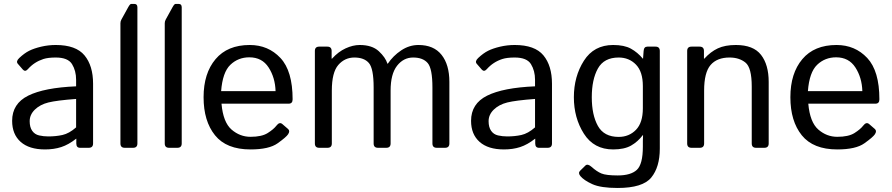

<svg xmlns="http://www.w3.org/2000/svg" viewBox="-20 -749 4520 973"><path d="M41.5 -136.7Q41.5 -223.6 122.8 -264.2Q204.1 -304.7 365.7 -311.5V-344.7Q365.7 -390.6 345 -424.1Q324.2 -457.5 262.7 -457.5Q223.6 -457.5 200.2 -450Q176.8 -442.4 157.5 -429.9Q138.2 -417.5 120.6 -397.9Q107.4 -383.3 95.7 -396.5L70.3 -425.8Q59.6 -438 77.6 -455.1Q103.5 -479.5 127.9 -491.7Q152.3 -503.9 188.7 -512.5Q225.1 -521 262.7 -521Q364.7 -521 408.2 -468.5Q451.7 -416 451.7 -324.7V-22Q451.7 0 429.7 0H385.7Q366.7 0 366.7 -22V-45.9H365.7Q327.1 -15.6 290.3 -3.7Q253.4 8.3 208 8.3Q127.9 8.3 84.7 -30Q41.5 -68.4 41.5 -136.7ZM130.4 -134.8Q130.4 -104.5 143.1 -86.2Q155.8 -67.9 178.2 -62.7Q200.7 -57.6 225.1 -57.6Q262.7 -57.6 296.4 -64.9Q330.1 -72.3 365.7 -103.5V-247.6Q267.1 -240.2 225.1 -229.7Q183.1 -219.2 156.7 -193.6Q130.4 -168 130.4 -134.8Z M612.3 0Q590.3 0 590.3 -22V-631.3Q590.3 -641.1 595.2 -649.9L629.4 -711.9Q638.7 -729 644.5 -729H661.6Q676.3 -729 676.3 -711.9V-22Q676.3 0 654.3 0Z M836.9 0Q814.9 0 814.9 -22V-631.3Q814.9 -641.1 819.8 -649.9L854 -711.9Q863.3 -729 869.1 -729H886.2Q900.9 -729 900.9 -711.9V-22Q900.9 0 878.9 0Z M1011.7 -256.3Q1011.7 -377.4 1072.3 -449.2Q1132.8 -521 1245.6 -521Q1339.4 -521 1401.1 -455.3Q1462.9 -389.6 1462.9 -245.6Q1462.9 -223.6 1442.9 -223.6H1102.5Q1110.8 -129.4 1153.3 -92.5Q1195.8 -55.7 1249.5 -55.7Q1306.2 -55.7 1336.4 -74.7Q1366.7 -93.8 1380.9 -112.3Q1396.5 -132.8 1411.1 -120.1L1439.9 -95.2Q1451.2 -85.4 1439.9 -68.4Q1430.7 -54.2 1387 -22.9Q1343.3 8.3 1249.5 8.3Q1127.4 8.3 1069.6 -63.5Q1011.7 -135.3 1011.7 -256.3ZM1100.6 -287.1H1376.5Q1374.5 -355.5 1341.3 -407Q1308.1 -458.5 1243.7 -458.5Q1187 -458.5 1147.5 -420.7Q1107.9 -382.8 1100.6 -287.1Z M1597.7 0Q1575.7 0 1575.7 -22V-490.7Q1575.7 -512.7 1597.7 -512.7H1638.7Q1660.6 -512.7 1660.6 -490.7V-451.7H1662.6Q1694.3 -486.8 1731.4 -503.9Q1768.6 -521 1802.7 -521Q1865.7 -521 1899.7 -489.5Q1933.6 -458 1943.4 -426.3H1945.3Q1972.2 -466.3 2013.2 -493.7Q2054.2 -521 2100.6 -521Q2178.2 -521 2217.8 -470.9Q2257.3 -420.9 2257.3 -334V-22Q2257.3 0 2235.4 0H2193.4Q2171.4 0 2171.4 -22V-305.7Q2171.4 -401.4 2147.5 -429.4Q2123.5 -457.5 2073.7 -457.5Q2024.9 -457.5 1992.2 -415.8Q1959.5 -374 1959.5 -290V-22Q1959.5 0 1937.5 0H1895.5Q1873.5 0 1873.5 -22V-305.7Q1873.5 -401.4 1849.6 -429.4Q1825.7 -457.5 1775.9 -457.5Q1727.1 -457.5 1694.3 -419.7Q1661.6 -381.8 1661.6 -290V-22Q1661.6 0 1639.6 0Z M2367.2 -136.7Q2367.2 -223.6 2448.5 -264.2Q2529.8 -304.7 2691.4 -311.5V-344.7Q2691.4 -390.6 2670.7 -424.1Q2649.9 -457.5 2588.4 -457.5Q2549.3 -457.5 2525.9 -450Q2502.4 -442.4 2483.2 -429.9Q2463.9 -417.5 2446.3 -397.9Q2433.1 -383.3 2421.4 -396.5L2396 -425.8Q2385.3 -438 2403.3 -455.1Q2429.2 -479.5 2453.6 -491.7Q2478 -503.9 2514.4 -512.5Q2550.8 -521 2588.4 -521Q2690.4 -521 2733.9 -468.5Q2777.3 -416 2777.3 -324.7V-22Q2777.3 0 2755.4 0H2711.4Q2692.4 0 2692.4 -22V-45.9H2691.4Q2652.8 -15.6 2616 -3.7Q2579.1 8.3 2533.7 8.3Q2453.6 8.3 2410.4 -30Q2367.2 -68.4 2367.2 -136.7ZM2456.1 -134.8Q2456.1 -104.5 2468.8 -86.2Q2481.4 -67.9 2503.9 -62.7Q2526.4 -57.6 2550.8 -57.6Q2588.4 -57.6 2622.1 -64.9Q2655.8 -72.3 2691.4 -103.5V-247.6Q2592.8 -240.2 2550.8 -229.7Q2508.8 -219.2 2482.4 -193.6Q2456.1 -168 2456.1 -134.8Z M2888.2 -256.3Q2888.2 -361.3 2939 -441.2Q2989.7 -521 3087.4 -521Q3143.6 -521 3177.2 -502.4Q3210.9 -483.9 3237.8 -451.7H3238.8L3241.7 -490.7Q3243.2 -512.7 3260.7 -512.7H3301.8Q3323.7 -512.7 3323.7 -490.7V3.9Q3323.7 97.7 3280.5 150.6Q3237.3 203.6 3109.9 203.6Q3024.4 203.6 2981.9 184.3Q2939.5 165 2921.4 143.6Q2908.2 127.4 2919.9 116.2L2946.8 89.8Q2958 79.1 2978 96.7Q3003.9 120.1 3027.8 130.1Q3051.8 140.1 3110.4 140.1Q3176.8 140.1 3207.3 111.8Q3237.8 83.5 3237.8 -5.4V-34.7Q3237.8 -49.8 3238.8 -64.5H3237.8Q3212.4 -30.8 3178 -11.2Q3143.6 8.3 3087.4 8.3Q2989.7 8.3 2939 -71.5Q2888.2 -151.4 2888.2 -256.3ZM2979 -256.3Q2979 -166.5 3010 -110.8Q3041 -55.2 3115.2 -55.2Q3168 -55.2 3202.9 -91.1Q3237.8 -127 3237.8 -200.2V-312.5Q3237.8 -385.7 3202.9 -421.6Q3168 -457.5 3115.2 -457.5Q3041 -457.5 3010 -401.9Q2979 -346.2 2979 -256.3Z M3484.4 0Q3462.4 0 3462.4 -22V-490.7Q3462.4 -512.7 3484.4 -512.7H3525.4Q3547.4 -512.7 3547.4 -490.7V-451.7H3549.3Q3581.1 -486.8 3617.7 -503.9Q3654.3 -521 3709 -521Q3797.9 -521 3836.7 -470.9Q3875.5 -420.9 3875.5 -334V-22Q3875.5 0 3853.5 0H3811.5Q3789.6 0 3789.6 -22V-310.5Q3789.6 -406.2 3757.8 -431.9Q3726.1 -457.5 3677.2 -457.5Q3613.8 -457.5 3581.1 -419.7Q3548.3 -381.8 3548.3 -290V-22Q3548.3 0 3526.4 0Z M3985.4 -256.3Q3985.4 -377.4 4045.9 -449.2Q4106.4 -521 4219.2 -521Q4313 -521 4374.8 -455.3Q4436.5 -389.6 4436.5 -245.6Q4436.5 -223.6 4416.5 -223.6H4076.2Q4084.5 -129.4 4127 -92.5Q4169.4 -55.7 4223.1 -55.7Q4279.8 -55.7 4310.1 -74.7Q4340.3 -93.8 4354.5 -112.3Q4370.1 -132.8 4384.8 -120.1L4413.6 -95.2Q4424.8 -85.4 4413.6 -68.4Q4404.3 -54.2 4360.6 -22.9Q4316.9 8.3 4223.1 8.3Q4101.1 8.3 4043.2 -63.5Q3985.4 -135.3 3985.4 -256.3ZM4074.2 -287.1H4350.1Q4348.1 -355.5 4314.9 -407Q4281.7 -458.5 4217.3 -458.5Q4160.6 -458.5 4121.1 -420.7Q4081.5 -382.8 4074.2 -287.1Z"/></svg>

Font: Istok
Style: Regular
Weight: 500
Designer: Andrey V. Panov
Foundry: Andrey V. Panov
Version: Version 1.0.3